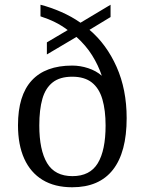

<svg xmlns="http://www.w3.org/2000/svg" viewBox="-20 -781 612 811"><path d="M285 10Q211 10 160 -21Q109 -52 82.5 -110.5Q56 -169 56 -252Q56 -378 114 -441Q172 -504 285 -504Q319 -504 352.5 -493Q386 -482 410 -461Q395 -506 369 -547.5Q343 -589 303 -625L178 -551V-602L266 -654Q241 -673 213 -687Q185 -701 151 -712V-761Q194 -750 238.5 -730.5Q283 -711 320 -685L447 -761V-709L358 -655Q430 -594 472.5 -498.5Q515 -403 515 -282Q515 -138 457 -64Q399 10 285 10ZM286 -37Q360 -37 393 -91.5Q426 -146 426 -251Q426 -315 412.5 -361.5Q399 -408 368 -432.5Q337 -457 285 -457Q233 -457 202.5 -433Q172 -409 159 -363.5Q146 -318 146 -251Q146 -147 179 -92Q212 -37 286 -37Z"/></svg>

Font: Noto Serif Hentaigana EL
Style: Regular
Weight: 400
Designer: Kazuhiro Yamada
Foundry: nipponia
Version: Version 1.000